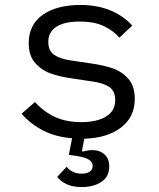

<svg xmlns="http://www.w3.org/2000/svg" viewBox="-20 -548 640 775"><path d="M211 166 249 125Q271 153 310 153Q330 153 342 145Q354 137 354 122Q354 107 339.5 97Q325 87 286 81L258 77L271 10Q206 5 155.5 -20.5Q105 -46 67 -89L121 -136Q159 -95 204 -75Q249 -55 308 -55Q371 -55 408 -77.5Q445 -100 445 -144Q445 -181 421 -197Q397 -213 354 -219L273 -231Q224 -238 187 -250.5Q150 -263 123 -292.5Q96 -322 96 -374Q96 -449 153 -488.5Q210 -528 304 -528Q436 -528 514 -445L462 -396Q439 -423 400.5 -442Q362 -461 301 -461Q240 -461 207.5 -440Q175 -419 175 -379Q175 -342 199.5 -326Q224 -310 266 -304L347 -292Q397 -285 434 -272.5Q471 -260 497.5 -230.5Q524 -201 524 -149Q524 -76 469 -33.5Q414 9 320 12L311 61L314 64Q334 58 353 58Q383 58 402 75.5Q421 93 421 124Q421 165 389.5 186Q358 207 310 207Q273 207 248 195Q223 183 211 166Z"/></svg>

Font: iA Writer Duo V
Style: Regular
Weight: 400
Designer: Mike Abbink, Paul van der Laan, Pieter van Rosmalen, Oliver Reichenstein
Foundry: Information Architects Inc.
Version: Version 2.000